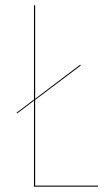

<svg xmlns="http://www.w3.org/2000/svg" viewBox="-20 -700 407 720"><path d="M111.8 -3.9H347.7L347.2 0H107.4V-322.3L43.9 -274.4L42.5 -277.8L107.4 -326.7V-680.2H111.8V-329.6L280.8 -457.5L282.7 -454.1L111.8 -325.2Z"/></svg>

Font: Fira Sans Compressed Four
Style: Regular
Weight: 100
Width: 1
Designer: Carrois Corporate & Edenspiekermann AG
Foundry: Carrois Corporate GbR & Edenspiekermann AG
Version: Version 4.203;PS 004.203;hotconv 1.0.88;makeotf.lib2.5.64775